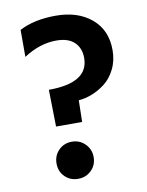

<svg xmlns="http://www.w3.org/2000/svg" viewBox="-80 -740 615 805"><g transform="rotate(-10 228.0 -337.0)"><path d="M58 -534V-649Q121 -682 213 -682Q307 -682 365 -633Q423 -584 423 -499Q423 -454 405 -418Q387 -382 359.5 -361Q332 -340 303 -329Q274 -318 247 -316L245 -224H134L131 -381Q300 -381 300 -487Q300 -529 274 -554Q248 -579 197 -579Q127 -579 58 -534ZM109 -71Q109 -104 131.5 -127Q154 -150 188 -150Q221 -150 244 -127Q267 -104 267 -71Q267 -37 244 -14.5Q221 8 188 8Q154 8 131.5 -14.5Q109 -37 109 -71Z"/></g></svg>

Font: Hind SemiBold
Style: Regular
Weight: 600
Designer: Manushi Parikh, Satya Rajpurohit
Foundry: Indian Type Foundry
Version: Version 2.001;PS 1.0;hotconv 1.0.79;makeotf.lib2.5.61930; tt